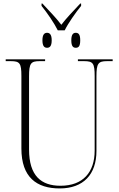

<svg xmlns="http://www.w3.org/2000/svg" viewBox="-20 -1047 670 1077"><path d="M304 -877H343C362 -916 404 -976 435 -1014V-1027H430C388 -982 352 -945 324 -908C296 -945 260 -982 218 -1027H213V-1014C244 -976 285 -916 304 -877ZM244 -779C259 -779 270 -788 270 -821C270 -853 259 -863 244 -863C229 -863 218 -853 218 -821C218 -788 229 -779 244 -779ZM405 -779C421 -779 430 -788 430 -821C430 -853 421 -863 405 -863C390 -863 380 -853 380 -821C380 -788 390 -779 405 -779ZM315 10C448 10 521 -69 521 -200V-619C521 -691 531 -704 580 -704H612V-714H417V-704H452C502 -704 511 -692 511 -620V-202C511 -81 446 -5 319 -5C211 -5 143 -61 143 -208V-619C143 -692 153 -704 202 -704H233V-714H12V-704H41C91 -704 100 -692 100 -621V-214C100 -52 186 10 315 10Z"/></svg>

Font: Noto Serif Display SemiCondensed ExtraLight
Style: Regular
Weight: 200
Width: 4
Designer: Monotype Design Team
Foundry: Monotype Imaging Inc.
Version: Version 2.009